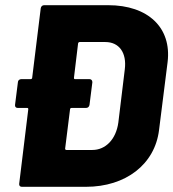

<svg xmlns="http://www.w3.org/2000/svg" viewBox="-20 -720 668 740"><path d="M397 -700H150C143 -700 138 -695 137 -688L104 -420C104 -417 101 -415 98 -415H62C55 -415 49 -410 49 -403L38 -316C37 -309 41 -304 48 -304H85C88 -304 89 -302 89 -299L54 -12C53 -5 57 0 64 0H311C465 0 577 -87 593 -219L626 -481C642 -613 551 -700 397 -700ZM436 -247C427 -183 387 -142 336 -142H236C233 -142 231 -144 231 -147L250 -299C250 -302 253 -304 256 -304H312C319 -304 324 -309 325 -316L336 -403C336 -410 332 -415 325 -415H269C266 -415 265 -417 265 -420L281 -553C282 -556 284 -558 287 -558H386C439 -558 469 -517 461 -453Z"/></svg>

Font: Barlow ExtraBold
Style: Italic
Weight: 800
Italic angle: -7°
Designer: Jeremy Tribby
Foundry: Tribby Type
Version: Version 1.422;hotconv 1.0.109;makeotfexe 2.5.65596